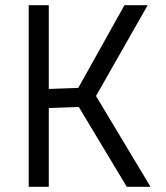

<svg xmlns="http://www.w3.org/2000/svg" viewBox="-20 -716 635 736"><path d="M466 0H557L348 -348L546 -696H457L280 -379L167 -375V-696H90V0H167V-302L282 -306Z"/></svg>

Font: TitilliumText22L
Style: 400 wt
Weight: 400
Designer: Campivisivi
Foundry: Campivisivi
Version: 1.000